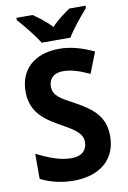

<svg xmlns="http://www.w3.org/2000/svg" viewBox="-101 -1045 707 1064"><g transform="rotate(-10 252.0 -513.0)"><path d="M183 -825H345C370 -868 425 -935 458 -972V-985H367C336 -963 295 -936 263 -899C230 -935 190 -964 160 -985H69V-972C103 -935 158 -867 183 -825ZM467 -250C467 -355 409 -408 309 -462C229 -505 191 -525 191 -577C191 -620 220 -649 270 -649C317 -649 358 -636 420 -608L466 -726C394 -759 335 -775 272 -775C131 -775 47 -696 48 -571C48 -443 147 -394 203 -361C272 -322 324 -294 324 -243C324 -200 299 -166 234 -166C170 -166 103 -194 41 -225V-84C97 -55 163 -41 226 -41C375 -41 467 -120 467 -250Z"/></g></svg>

Font: Noto Sans Tamil UI SemiCondensed
Style: Bold
Weight: 700
Width: 4
Designer: Jelle Bosma - Monotype Design Team
Foundry: Monotype Imaging Inc.
Version: Version 2.004